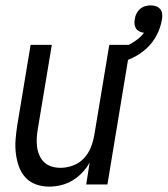

<svg xmlns="http://www.w3.org/2000/svg" viewBox="-20 -687 624 715"><path d="M163 8Q137 8 113.5 -0.5Q90 -9 74 -27Q58 -45 50 -68Q42 -91 39 -116Q36 -141 38 -167Q40 -193 44 -219L94 -520H173L121 -208Q118 -191 117 -174Q116 -157 118 -140.5Q120 -124 126.5 -109Q133 -94 144.5 -83Q156 -72 172 -67Q188 -62 205 -62Q228 -62 251.5 -70.5Q275 -79 292 -97Q309 -115 318 -137.5Q327 -160 331 -183L387 -520H466L380 0H301L314 -82Q303 -62 286.5 -44.5Q270 -27 250 -15Q230 -3 207.5 2.5Q185 8 163 8ZM415 -450 400 -500Q417 -503 433 -508.5Q449 -514 463.5 -522Q478 -530 492 -540.5Q506 -551 516 -565Q507 -566 499 -570Q491 -574 486.5 -581Q482 -588 481 -597Q480 -606 482 -616Q483 -626 488 -636Q493 -646 501.5 -653.5Q510 -661 520.5 -664Q531 -667 541 -667Q552 -667 561.5 -663.5Q571 -660 577 -652.5Q583 -645 584 -634.5Q585 -624 583 -614Q578 -584 563.5 -556Q549 -528 525.5 -506.5Q502 -485 473.5 -471.5Q445 -458 415 -450Z"/></svg>

Font: Iosevka SS18
Style: Italic
Weight: 400
Italic angle: -9°
Monospace: yes
Designer: Belleve Invis
Foundry: Belleve Invis
Version: Version 25.1.1; ttfautohint (v1.8.4)